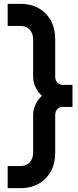

<svg xmlns="http://www.w3.org/2000/svg" viewBox="-20 -800 408 1000"><path d="M20 180V65H85Q116.5 65 134.5 45.8Q152.5 26.5 152.5 -5V-200.5Q152.5 -228.5 165 -255.5Q177.5 -282.5 198.5 -301Q177.5 -319 165 -345.8Q152.5 -372.5 152.5 -400.5V-595Q152.5 -626.5 134.5 -645.8Q116.5 -665 85 -665H20V-780H85Q168.5 -780 218 -729.2Q267.5 -678.5 267.5 -595V-400.5Q267.5 -381.5 278.2 -369.8Q289 -358 307.5 -358H357.5V-243H307.5Q289 -243 278.2 -231.2Q267.5 -219.5 267.5 -200.5V-5Q267.5 78 218 129Q168.5 180 85 180Z"/></svg>

Font: Mohave Light SemiBold
Style: Regular
Weight: 600
Version: Version 2.003